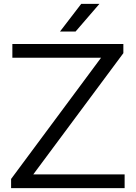

<svg xmlns="http://www.w3.org/2000/svg" viewBox="-20 -966 696 986"><path d="M151 -70.5H620V0H37V-47L499 -669.5H43.5V-740H613.5V-693ZM288 -804 397 -946H490.5L368 -804Z"/></svg>

Font: Encode Sans Expanded
Style: Regular
Weight: 400
Width: 7
Designer: Multiple Designers
Foundry: Impallari Type
Version: Version 2.000